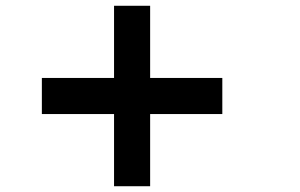

<svg xmlns="http://www.w3.org/2000/svg" viewBox="-20 -770 1040 665"><path d="M125 -375V-500H750V-375ZM375 -125V-750H500V-125Z"/></svg>

Font: Picon
Style: Regular
Weight: 400
Designer: yne
Foundry: yne
Version: Version 21.02.27; git-deadbeef-release